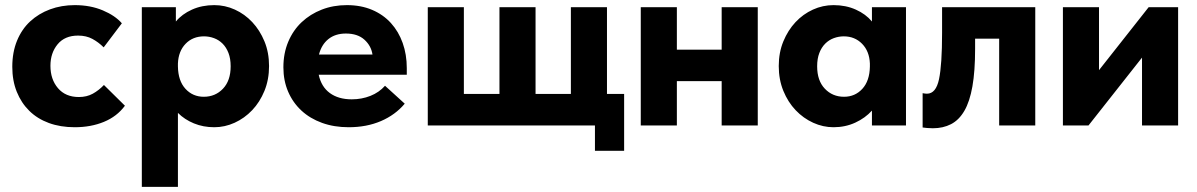

<svg xmlns="http://www.w3.org/2000/svg" viewBox="-20 -490 4676 750"><path d="M272 7Q216 7 171 -9.5Q126 -26 94.5 -57Q63 -88 45.5 -131.5Q28 -175 28 -229Q28 -286 46.5 -331Q65 -376 98 -406.5Q131 -437 175.5 -453.5Q220 -470 272 -470Q333 -470 381.5 -449.5Q430 -429 456 -399L385 -305Q365 -325 341 -338Q317 -351 285 -351Q233 -351 205 -317Q177 -283 177 -233Q177 -180 206.5 -145.5Q236 -111 288 -111Q319 -111 342.5 -124Q366 -137 386 -158L468 -77Q437 -35 386 -14Q335 7 272 7Z M534 240V-462H667V-406Q691 -435 730 -452.5Q769 -470 817 -470Q859 -470 897.5 -452.5Q936 -435 965.5 -403.5Q995 -372 1013 -328.5Q1031 -285 1031 -232Q1031 -179 1013 -135Q995 -91 965 -59.5Q935 -28 896.5 -10.5Q858 7 817 7Q774 7 737.5 -8Q701 -23 675 -49V240ZM777 -348Q733 -348 705 -319Q677 -290 675 -242V-230Q676 -174 704.5 -143Q733 -112 776 -112Q821 -112 851 -143.5Q881 -175 881 -231Q881 -261 872.5 -283Q864 -305 849.5 -319.5Q835 -334 816 -341Q797 -348 777 -348Z M1342 7Q1285 7 1238 -10Q1191 -27 1157.5 -58Q1124 -89 1105.5 -132Q1087 -175 1087 -227Q1087 -282 1106 -327Q1125 -372 1158.5 -403.5Q1192 -435 1237 -452.5Q1282 -470 1335 -470Q1390 -470 1433.5 -451.5Q1477 -433 1507 -400Q1537 -367 1553 -322Q1569 -277 1569 -224V-198H1225Q1235 -151 1268.5 -126.5Q1302 -102 1354 -102Q1393 -102 1427 -115.5Q1461 -129 1484 -155L1561 -85Q1524 -41 1468 -17Q1412 7 1342 7ZM1331 -359Q1290 -359 1263 -337.5Q1236 -316 1226 -277H1435Q1430 -311 1403.5 -335Q1377 -359 1331 -359Z M2304 0H1651V-462H1792V-123H1931V-462H2072V-123H2210V-462H2351V-123H2418V99H2304Z M2799 -173H2624V0H2483V-462H2624V-296H2799V-462H2940V0H2799Z M3236 7Q3195 7 3156.5 -10.5Q3118 -28 3088 -59.5Q3058 -91 3040 -135Q3022 -179 3022 -232Q3022 -285 3040 -328.5Q3058 -372 3087.5 -403.5Q3117 -435 3155.5 -452.5Q3194 -470 3236 -470Q3284 -470 3323 -452.5Q3362 -435 3386 -406V-462H3519V0H3386V-58Q3360 -29 3321 -11Q3282 7 3236 7ZM3277 -112Q3320 -112 3348.5 -143Q3377 -174 3378 -230V-242Q3376 -290 3347.5 -319Q3319 -348 3276 -348Q3256 -348 3237 -341Q3218 -334 3203.5 -319.5Q3189 -305 3180.5 -283Q3172 -261 3172 -231Q3172 -175 3202 -143.5Q3232 -112 3277 -112Z M3624 11Q3612 11 3601.5 10Q3591 9 3584 8V-126Q3594 -124 3601 -124Q3636 -124 3648 -180.5Q3660 -237 3660 -362V-462H4024V0H3883V-339H3789V-299Q3789 -212 3778.5 -152.5Q3768 -93 3747 -57Q3726 -21 3695 -5Q3664 11 3624 11Z M4132 -462H4273V-216L4467 -462H4582V0H4441V-265L4232 0H4132Z"/></svg>

Font: Tilda Sans Extra Bold
Style: Regular
Weight: 800
Designer: ParaType Ltd
Foundry: ParaType Ltd
Version: Version 1.009